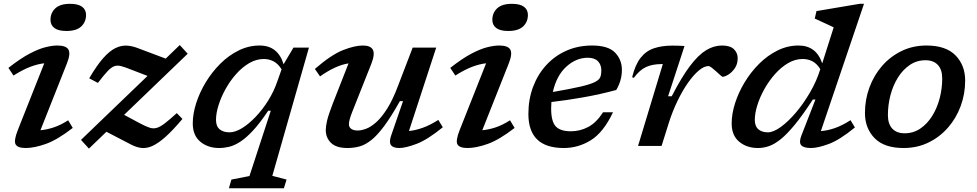

<svg xmlns="http://www.w3.org/2000/svg" viewBox="-20 -763 5107 1004"><path d="M244 -659Q244 -695.5 269 -719.2Q294 -743 346.5 -743Q389 -743 409.5 -727.5Q430 -712 430 -685Q430 -648.5 405 -624.8Q380 -601 327 -601Q285 -601 264.5 -616.5Q244 -632 244 -659ZM73 -82.5 211.5 -432Q178 -428.5 138.8 -413.8Q99.5 -399 50.5 -368L24 -408Q87 -457.5 134.8 -482.5Q182.5 -507.5 218 -516.2Q253.5 -525 279.5 -525Q326 -525 338 -503.5Q350 -482 330 -431.5L191.5 -82Q225.5 -85 261.5 -97Q297.5 -109 336.5 -134L360.5 -94Q279.5 -31.5 219.2 -10.2Q159 11 114.5 11Q72.5 11 61.8 -7.8Q51 -26.5 73 -82.5Z M403.5 -31.5 751.5 -366 664.5 -399.5Q633.5 -412 613.5 -417.2Q593.5 -422.5 577.5 -416.8Q561.5 -411 542 -390.2Q522.5 -369.5 492 -329.5L446.5 -353.5Q486 -421 519.5 -458.8Q553 -496.5 583.2 -511.2Q613.5 -526 642 -524.5Q670.5 -523 699 -512L846.5 -456.5L920 -527.5L961.5 -482L629 -162.5L713 -117.5Q742 -102 761.8 -95.5Q781.5 -89 799.5 -94.2Q817.5 -99.5 841.8 -118Q866 -136.5 904.5 -171.5L934 -141Q882.5 -80 844 -46Q805.5 -12 775.2 1Q745 14 718.5 10.5Q692 7 664.5 -7.5L536.5 -74L445 14Z M1284.5 157.5 1396 -184H1382.5Q1339 -119 1303 -80.2Q1267 -41.5 1236.2 -21.8Q1205.5 -2 1178.5 4.5Q1151.5 11 1126 11Q1067.5 11 1027.8 -21.8Q988 -54.5 988 -117.5Q988 -168 1006 -224Q1024 -280 1056.2 -333.2Q1088.5 -386.5 1132.2 -430Q1176 -473.5 1228.2 -499.2Q1280.5 -525 1337.5 -525Q1386 -525 1417.2 -500Q1448.5 -475 1463 -427L1514.5 -514H1595.5L1404 156.5L1478.5 176L1464.5 221.5H1177L1190 176ZM1109.5 -136Q1109.5 -103 1128.5 -87Q1147.5 -71 1180 -71Q1210 -71 1245.8 -93Q1281.5 -115 1317.2 -152.5Q1353 -190 1382.8 -237.8Q1412.5 -285.5 1430 -337L1452.5 -400.5Q1433.5 -430.5 1410 -442.5Q1386.5 -454.5 1359.5 -454.5Q1320 -454.5 1283 -432.8Q1246 -411 1214.5 -375.5Q1183 -340 1159.5 -297.5Q1136 -255 1122.8 -212.8Q1109.5 -170.5 1109.5 -136Z M2025 -53 2087.5 -234H2071Q2026 -154 1990 -105.2Q1954 -56.5 1922.5 -31.2Q1891 -6 1860.8 2.5Q1830.5 11 1797 11Q1738.5 11 1711 -15.8Q1683.5 -42.5 1683.5 -83Q1683.5 -103 1690.5 -132.8Q1697.5 -162.5 1719 -218.5L1802.5 -431.5Q1735.5 -421.5 1653.5 -363.5L1626.5 -402.5Q1712.5 -477 1773.8 -501Q1835 -525 1877.5 -525Q1918 -525 1929.8 -502.8Q1941.5 -480.5 1922 -430L1822.5 -179.5Q1804.5 -134 1804.5 -114Q1804.5 -97.5 1817 -89Q1829.5 -80.5 1850 -80.5Q1869.5 -80.5 1894.5 -89.8Q1919.5 -99 1947.8 -124.2Q1976 -149.5 2005.5 -196.2Q2035 -243 2063 -318.5L2138 -514H2261L2118.5 -78Q2152 -81 2190.5 -94.8Q2229 -108.5 2272 -136L2295.5 -97.5Q2215 -32 2157.8 -10.5Q2100.5 11 2068 11Q2035.5 11 2024.5 -4.2Q2013.5 -19.5 2025 -53Z M2554.5 -659Q2554.5 -695.5 2579.5 -719.2Q2604.5 -743 2657 -743Q2699.5 -743 2720 -727.5Q2740.5 -712 2740.5 -685Q2740.5 -648.5 2715.5 -624.8Q2690.5 -601 2637.5 -601Q2595.5 -601 2575 -616.5Q2554.5 -632 2554.5 -659ZM2383.5 -82.5 2522 -432Q2488.5 -428.5 2449.2 -413.8Q2410 -399 2361 -368L2334.5 -408Q2397.5 -457.5 2445.2 -482.5Q2493 -507.5 2528.5 -516.2Q2564 -525 2590 -525Q2636.5 -525 2648.5 -503.5Q2660.5 -482 2640.5 -431.5L2502 -82Q2536 -85 2572 -97Q2608 -109 2647 -134L2671 -94Q2590 -31.5 2529.8 -10.2Q2469.5 11 2425 11Q2383 11 2372.2 -7.8Q2361.5 -26.5 2383.5 -82.5Z M3185.5 -176Q3135.5 -70.5 3069.8 -29.8Q3004 11 2928 11Q2743 11 2743 -167Q2743 -243.5 2767.5 -308.8Q2792 -374 2836.5 -422.5Q2881 -471 2942 -498Q3003 -525 3076 -525Q3160.5 -525 3196.2 -488Q3232 -451 3232 -397.5Q3232 -342 3202.5 -292.5Q3118 -269.5 3030 -254Q2942 -238.5 2863.5 -229.5Q2862 -213.5 2862 -196.5Q2862 -128 2886 -102.2Q2910 -76.5 2965 -76.5Q3013.5 -76.5 3056.2 -99.2Q3099 -122 3133.5 -176ZM3053.5 -461Q2992.5 -461 2941.2 -414.2Q2890 -367.5 2871 -282Q2963.5 -298 3015.2 -310Q3067 -322 3090.2 -333.8Q3113.5 -345.5 3119 -359.8Q3124.5 -374 3124.5 -394Q3124.5 -424.5 3106.8 -442.8Q3089 -461 3053.5 -461Z M3446 -428H3441Q3392 -428 3358.2 -412.5Q3324.5 -397 3294.5 -356L3285.5 -359Q3301.5 -424.5 3329.8 -460.5Q3358 -496.5 3399.5 -510.5Q3441 -524.5 3496 -524.5Q3514 -524.5 3528.5 -524Q3543 -523.5 3559.5 -522.5L3473.5 -259.5H3492.5Q3544.5 -360.5 3588.2 -418.2Q3632 -476 3672.5 -500.5Q3713 -525 3755 -525Q3798.5 -525 3818 -505.5Q3837.5 -486 3837.5 -459Q3837.5 -428 3822.5 -406.2Q3807.5 -384.5 3788.8 -373Q3770 -361.5 3758.5 -361.5Q3756 -361.5 3746 -370.5Q3736 -379.5 3724.5 -390Q3713 -400.5 3701.8 -409Q3690.5 -417.5 3685 -417.5Q3661.5 -417.5 3633.8 -394Q3606 -370.5 3577.2 -329.5Q3548.5 -288.5 3522.8 -235.2Q3497 -182 3478 -122.5L3439.5 0H3316.5Z M4450.5 -96.5Q4370.5 -31 4313.5 -10Q4256.5 11 4221 11Q4182.5 11 4169.8 -3.5Q4157 -18 4170 -52.5L4244 -242.5H4230.5Q4178 -162 4137 -112Q4096 -62 4062.8 -35.2Q4029.5 -8.5 4000.8 1.2Q3972 11 3943.5 11Q3885 11 3845.5 -21.8Q3806 -54.5 3806 -117.5Q3806 -168 3824 -224Q3842 -280 3874.2 -333.2Q3906.5 -386.5 3950.2 -430Q3994 -473.5 4046.2 -499.2Q4098.5 -525 4155.5 -525Q4248.5 -525 4279.5 -431.5L4339.5 -620Q4330.5 -624.5 4312.5 -632.8Q4294.5 -641 4274.5 -650.2Q4254.5 -659.5 4240.5 -666L4249.5 -705L4474.5 -743H4498L4272.5 -77.5Q4307 -80 4345.5 -93.2Q4384 -106.5 4427.5 -134.5ZM3927 -136Q3927 -103 3945.5 -87Q3964 -71 3995.5 -71Q4024 -71 4062.8 -99Q4101.5 -127 4141.8 -174.2Q4182 -221.5 4216.2 -280.5Q4250.5 -339.5 4269.5 -401.5Q4251 -431 4227.8 -442.8Q4204.5 -454.5 4177 -454.5Q4137.5 -454.5 4100.8 -432.8Q4064 -411 4032.5 -375.5Q4001 -340 3977.2 -297.5Q3953.5 -255 3940.2 -212.8Q3927 -170.5 3927 -136Z M4824.5 -525Q4926.5 -525 4976.8 -473.2Q5027 -421.5 5027 -342Q5027 -271.5 5003.5 -208Q4980 -144.5 4936.8 -95.2Q4893.5 -46 4834.8 -17.5Q4776 11 4705 11Q4603.5 11 4553.2 -40.8Q4503 -92.5 4503 -172Q4503 -242.5 4526.5 -306Q4550 -369.5 4593 -418.8Q4636 -468 4695 -496.5Q4754 -525 4824.5 -525ZM4710.5 -66Q4756 -66 4792.2 -90.5Q4828.5 -115 4854.2 -156Q4880 -197 4893.5 -248.2Q4907 -299.5 4907 -353Q4907 -399 4884.2 -423.5Q4861.5 -448 4819.5 -448Q4774 -448 4737.8 -423.5Q4701.5 -399 4675.8 -358Q4650 -317 4636.5 -265.8Q4623 -214.5 4623 -161Q4623 -115 4645.8 -90.5Q4668.5 -66 4710.5 -66Z"/></svg>

Font: Newsreader Caption Medium
Style: Italic
Weight: 500
Italic angle: -17°
Designer: Hugues Gentile
Foundry: Production Type
Version: Version 1.001